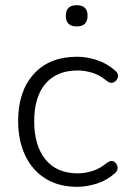

<svg xmlns="http://www.w3.org/2000/svg" viewBox="-20 -713 499 741"><path d="M278 8Q207 8 156 -23.5Q105 -55 77.5 -112.5Q50 -170 50 -246Q50 -361 110.5 -427.5Q171 -494 278 -494Q315 -494 354.5 -481Q394 -468 425 -440Q438 -430 435 -416Q432 -402 419.5 -395.5Q407 -389 392 -401Q364 -424 335 -432.5Q306 -441 280 -441Q199 -441 155.5 -390Q112 -339 112 -245Q112 -151 155.5 -97.5Q199 -44 280 -44Q306 -44 335 -52.5Q364 -61 392 -84Q408 -96 419.5 -89.5Q431 -83 433.5 -69Q436 -55 424 -45Q393 -17 354 -4.5Q315 8 278 8ZM276 -611Q234 -611 234 -652Q234 -693 276 -693Q318 -693 318 -652Q318 -611 276 -611Z"/></svg>

Font: Nunito Light
Style: Regular
Weight: 300
Designer: Vernon Adams
Foundry: Vernon Adams
Version: Version 3.601; ttfautohint (v1.8.2.53-6de2)